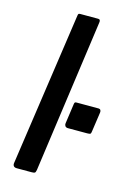

<svg xmlns="http://www.w3.org/2000/svg" viewBox="-114 -801 596 861"><g transform="rotate(15 183.5 -371.0)"><path d="M142 -16Q140 -5 136.5 -2.5Q133 0 121 0H53Q43 0 38.5 -5Q34 -10 35 -19L138 -730Q139 -738 141 -740Q143 -742 150 -742H232Q244 -742 241 -726ZM336 -248Q335 -238 332 -235.5Q329 -233 317 -233H228Q219 -233 215 -238.5Q211 -244 212 -251L225 -343Q226 -351 228.5 -352.5Q231 -354 235 -354H338Q344 -354 347 -349.5Q350 -345 349 -338Z"/></g></svg>

Font: Libre Franklin Medium
Style: Italic
Weight: 500
Italic angle: -8°
Designer: Pablo Impallari, Rodrigo Fuenzalida, Nhung Nguyen
Foundry: Impallari Type
Version: Version 3.000